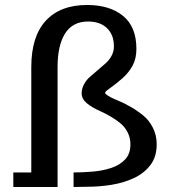

<svg xmlns="http://www.w3.org/2000/svg" viewBox="-20 -747 682 767"><path d="M33.2 0V-58.1H105V-479Q105 -601.1 162.8 -664.1Q220.7 -727.1 328.1 -727.1Q418 -727.1 471.4 -683.6Q524.9 -640.1 524.9 -551.8Q524.9 -513.2 510 -485.4Q495.1 -457.5 470 -435.1Q444.8 -412.6 413.1 -390.1Q399.9 -380.9 399.9 -376Q399.9 -372.1 410.2 -365.5Q420.4 -358.9 433.3 -353Q446.3 -347.2 453.6 -344.2Q476.6 -335 503.4 -319.3Q530.3 -303.7 552.7 -285.2Q575.7 -266.6 590.8 -236.6Q606 -206.5 606 -170.9Q606 -120.6 580.8 -87.6Q555.7 -54.7 514.9 -35.6Q474.1 -16.6 425.8 -8.8Q377.4 -1 331.1 -1Q317.9 -1 303.7 -0.5Q289.6 0 273.9 0V-58.1Q311 -58.1 350.8 -61.5Q390.6 -64.9 424.6 -76.2Q458.5 -87.4 479.7 -109.9Q501 -132.3 501 -169.9Q501 -196.3 490.2 -217.5Q479.5 -238.8 462.4 -253.4Q445.3 -267.6 424.6 -280Q403.8 -292.5 382.8 -301.8Q347.2 -317.4 326.7 -334.7Q306.2 -352.1 306.2 -374Q306.2 -392.6 315.7 -410.4Q325.2 -428.2 339.8 -440.4L401.9 -494.1Q416.5 -506.8 425.8 -524.4Q435.1 -542 435.1 -561Q435.1 -608.4 407.2 -634.8Q379.4 -661.1 332 -661.1Q270.5 -661.1 240.2 -613.5Q210 -565.9 210 -479V0Z"/></svg>

Font: Trocchi
Style: Regular
Weight: 400
Designer: Vernon Adams
Foundry: Vernon Adams
Version: Version 1.101; ttfautohint (v1.8.4.7-5d5b);gftools[0.9.27]